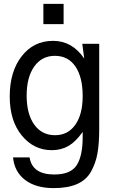

<svg xmlns="http://www.w3.org/2000/svg" viewBox="-20 -749 590 987"><path d="M246 23Q154 23 92 -52.5Q30 -128 30 -253Q30 -381 91.5 -460Q153 -539 253 -539Q351 -539 413 -448L403 -524H490V-86Q490 -11 481 39.5Q472 90 448 133Q424 176 376.5 197Q329 218 256 218Q164 218 109 176Q54 134 47 60H132Q146 148 259 148Q343 148 374 100.5Q405 53 405 -44V-71Q370 -21 332.5 1Q295 23 246 23ZM262 -462Q195 -462 156 -407Q117 -352 117 -258Q117 -163 156 -108.5Q195 -54 263 -54Q329 -54 367 -107.5Q405 -161 405 -255Q405 -353 367.5 -407.5Q330 -462 262 -462ZM307 -729V-625H203V-729Z"/></svg>

Font: ColatingCofangSans
Style: Regular
Weight: 400
Foundry: GNU
Version: Version 412.227;June 27, 2022;FontCreator 11.0.0.2412 32-bit